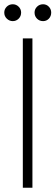

<svg xmlns="http://www.w3.org/2000/svg" viewBox="-28 -880 260 900"><path d="M79 0V-700H124V0ZM32 -781Q16 -781 4 -792.5Q-8 -804 -8 -821Q-8 -837 3.5 -848.5Q15 -860 32 -860Q48 -860 59.5 -848.5Q71 -837 71 -821Q71 -804 59.5 -792.5Q48 -781 32 -781ZM174 -781Q157 -781 145.5 -792.5Q134 -804 134 -821Q134 -837 145.5 -848.5Q157 -860 174 -860Q190 -860 201 -848.5Q212 -837 212 -821Q212 -804 201 -792.5Q190 -781 174 -781Z"/></svg>

Font: DM Sans 12pt ExtraLight
Style: Regular
Weight: 250
Version: Version 4.004;gftools[0.9.30]